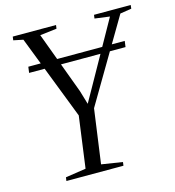

<svg xmlns="http://www.w3.org/2000/svg" viewBox="-110 -836 850 930"><g transform="rotate(-15 315.0 -371.5)"><path d="M108.5 0 111 -18 213.5 -33.5 248.5 -291.5 84.5 -715 36 -725 38.5 -743H255.5L253 -725L169 -715L284.5 -403.5L305 -334.5L345.5 -406.5L518.5 -715L443.5 -725L446 -743H630L628 -725L571 -716L329 -306L291.5 -34.5L397 -18L394.5 0ZM557 -582.5 553 -552.5H69.5L73.5 -582.5Z"/></g></svg>

Font: Merriweather 144pt Light
Style: Italic
Weight: 300
Italic angle: -7.8°
Version: Version 2.101